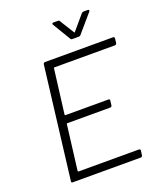

<svg xmlns="http://www.w3.org/2000/svg" viewBox="-161 -997 919 1097"><g transform="rotate(-20 298.5 -448.0)"><path d="M583 -653H215Q211 -653 211 -649L177 -379Q177 -375 181 -375H442Q452 -375 450 -365L447 -338Q445 -328 436 -328H175Q171 -328 171 -324L137 -51Q137 -47 141 -47H508Q517 -47 517 -37L513 -10Q513 -6 510 -3Q507 0 502 0H89Q79 0 81 -10L164 -690Q166 -700 175 -700H588Q593 -700 595.5 -697Q598 -694 597 -690L594 -663Q593 -659 590 -656Q587 -653 583 -653ZM289 -889Q289 -896 298 -896H323Q333 -896 335 -890L389 -803Q390 -801 391.5 -801Q393 -801 394 -803L468 -890Q473 -896 481 -896H507Q512 -896 513.5 -892Q515 -888 511 -884L418 -776Q414 -770 405 -770H368Q358 -770 356 -776L291 -884Z"/></g></svg>

Font: Barlow Light
Style: Italic
Weight: 300
Italic angle: -7°
Designer: Jeremy Tribby
Foundry: Tribby Type
Version: Version 1.408